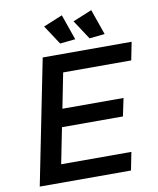

<svg xmlns="http://www.w3.org/2000/svg" viewBox="-97 -986 872 1061"><g transform="rotate(-10 339.0 -455.5)"><path d="M237 -402H580L559 -302H217L177 -101H571L551 0H39L179 -700H678L658 -599H276ZM488.5 -911 538.5 -768 452.5 -759 381.5 -867ZM323.5 -911 373.5 -768 287.5 -759 216.5 -867Z"/></g></svg>

Font: Argentum Sans
Style: Italic
Weight: 400
Italic angle: -11.3099°
Designer: Julieta Ulanovsky, Owen Earl, Rasmus Andersson, Cristiano Sobral
Foundry: The Argentum Sans Project Authors
Version: Version 3.131; ttfautohint (v1.8.4.7-5d5b-dirty)